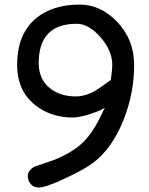

<svg xmlns="http://www.w3.org/2000/svg" viewBox="-20 -770 650 836"><path d="M382.8 -59.1Q347.2 -32.7 268.6 4.4Q181.2 46.4 147 46.4Q127 46.4 114 31.7Q101.1 17.1 101.1 -2.4Q101.1 -31.2 134.3 -45.9L215.8 -73.7Q291.5 -104.5 335.4 -144.5Q379.4 -184.6 415.5 -258.3L436.5 -300.3Q409.2 -284.7 366.2 -271.5Q323.2 -258.3 296.4 -258.3Q204.1 -258.3 136.7 -309.6Q54.7 -372.1 54.7 -487.3Q54.7 -623.5 138.7 -691.9Q210.4 -750 327.1 -750Q417 -750 488.3 -676.8Q563.5 -599.1 564 -489.3Q564.5 -365.2 518.1 -248.5Q468.3 -122.6 382.8 -59.1ZM313.5 -666.5Q231.4 -666.5 190.2 -624Q148.9 -581.5 148.4 -496.1Q148.4 -424.3 198.7 -384.8Q243.2 -350.1 310.5 -350.1Q349.6 -350.1 392.1 -373.5Q411.6 -384.3 462.4 -421.9Q468.8 -464.4 468.8 -489.3Q468.3 -550.3 417.2 -608.4Q366.2 -666.5 313.5 -666.5Z"/></svg>

Font: TUNJUNG BIRU
Style: Regular
Weight: 400
Designer: R.S. Wihananto
Foundry: R.S. Wihananto
Version: Version 2.0.1